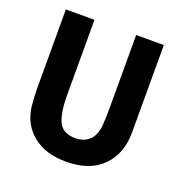

<svg xmlns="http://www.w3.org/2000/svg" viewBox="-128 -821 950 965"><g transform="rotate(20 347.5 -338.5)"><path d="M587 -231Q587 -116 518.5 -47.5Q450 21 324 21Q214 21 146.5 -34Q79 -89 68 -183Q63 -235 63 -279V-698H216V-302Q216 -197 239.5 -151.5Q263 -106 328 -106Q374 -106 403 -133.5Q432 -161 436 -216Q439 -256 439 -303V-698H587Z"/></g></svg>

Font: Repo
Style: Bold
Weight: 700
Designer: Stefan Peev
Foundry: Context Ltd
Version: Version 001.000